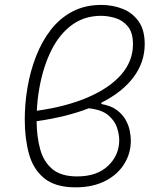

<svg xmlns="http://www.w3.org/2000/svg" viewBox="-20 -762 626 791"><path d="M397.5 -338.9V-333.5Q437 -326.7 460.9 -308.8Q484.9 -291 497.6 -268.3Q510.3 -245.6 514.6 -222.9Q519 -200.2 519 -182.6Q519 -130.4 491.7 -86.4Q464.4 -42.5 413.3 -16.4Q362.3 9.8 291.5 9.8Q208.5 9.8 162.8 -27.1Q117.2 -64 99.6 -127.2Q82 -190.4 82 -269Q82 -299.8 84.5 -332Q86.9 -364.3 92.8 -398.9Q104.5 -468.8 128.7 -530.5Q152.8 -592.3 189.9 -639.9Q227.1 -687.5 278.8 -714.6Q330.6 -741.7 397 -741.7Q444.3 -741.7 485.1 -725.6Q525.9 -709.5 551 -674.1Q576.2 -638.7 576.2 -580.6Q576.2 -505.4 530 -443.8Q483.9 -382.3 397.5 -338.9ZM131.8 -305.7Q253.4 -322.8 342.3 -361.1Q431.2 -399.4 479.5 -454.8Q527.8 -510.3 527.8 -579.6Q527.8 -627.9 506.8 -653.1Q485.8 -678.2 455.6 -687.5Q425.3 -696.8 396.5 -696.8Q327.1 -696.8 275.6 -658.7Q224.1 -620.6 190.9 -553.5Q157.7 -486.3 142.1 -398.9Q133.8 -353 131.8 -305.7ZM345.7 -315.9Q252.9 -279.8 130.9 -262.7Q131.3 -197.8 145.8 -146.2Q160.2 -94.7 196.3 -64.9Q232.4 -35.2 297.9 -35.2Q379.4 -35.2 425.3 -78.9Q471.2 -122.6 471.2 -185.1Q471.2 -207.5 462.2 -235.8Q453.1 -264.2 426.3 -287.1Q399.4 -310.1 345.7 -315.9Z"/></svg>

Font: Cascadia Mono ExtraLight
Style: Italic
Weight: 200
Italic angle: -10°
Monospace: yes
Designer: Aaron Bell
Foundry: Saja Typeworks
Version: Version 2404.023; ttfautohint (v1.8.4)